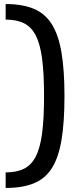

<svg xmlns="http://www.w3.org/2000/svg" viewBox="-20 -825 393 950"><path d="M8 -805Q90 -805 146 -782Q202 -759 235.5 -706.5Q269 -654 284 -566.5Q299 -479 299 -350Q299 -221 284.5 -133.5Q270 -46 237 6.5Q204 59 147.5 82Q91 105 8 105V28Q63 28 99.5 9.5Q136 -9 157.5 -51.5Q179 -94 188.5 -167Q198 -240 198 -350Q198 -460 188.5 -533Q179 -606 157.5 -648.5Q136 -691 99.5 -709.5Q63 -728 8 -728Z"/></svg>

Font: Pathway Extreme 28pt Medium
Style: Regular
Weight: 500
Designer: Eduardo Rodriguez Tunni
Foundry: Eduardo Rodriguez Tunni
Version: Version 1.001;gftools[0.9.26]